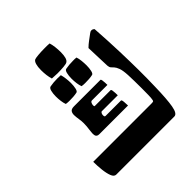

<svg xmlns="http://www.w3.org/2000/svg" viewBox="-207 -917 1061 1061"><g transform="rotate(-45 323.0 -387.0)"><path d="M590 -191Q588 -97 579.5 -48.5Q571 0 549 0H95Q79 0 70.5 -22Q62 -44 58.5 -76.5Q55 -109 55 -140H508Q522 -140 525 -142Q528 -144 529 -153Q531 -162 531.5 -185Q532 -208 532 -237Q532 -266 531.5 -294.5Q531 -323 530 -343Q528 -381 521 -399.5Q514 -418 506.5 -426Q499 -434 493 -440.5Q487 -447 486 -460Q485 -490 483.5 -528Q482 -566 481 -603Q495 -617 512 -629.5Q529 -642 545 -654Q553 -661 562 -661Q571 -661 579 -653Q586 -547 588.5 -466.5Q591 -386 591.5 -320Q592 -254 590 -191ZM187 -224Q167 -224 164 -239Q161 -254 165 -278.5Q169 -303 169 -330Q169 -345 166 -363Q163 -381 162.5 -396.5Q162 -412 169 -422Q176 -432 197 -432H403Q407 -432 408.5 -423Q410 -414 410.5 -403Q411 -392 411 -385H290Q283 -385 279 -377Q275 -369 275 -360.5Q275 -352 279 -352H403Q407 -352 408.5 -343Q410 -334 410.5 -322.5Q411 -311 411 -304H287Q281 -304 277.5 -296Q274 -288 275 -279.5Q276 -271 282 -271H403Q408 -271 409.5 -253Q411 -235 411 -224ZM183 -601Q209 -606 241 -606Q247 -606 253.5 -605.5Q260 -605 267 -605Q271 -591 273.5 -571.5Q276 -552 276 -535Q276 -512 272 -495Q268 -478 260 -476Q246 -473 231.5 -472Q217 -471 201 -471Q194 -471 187.5 -471.5Q181 -472 174 -473Q169 -486 166.5 -504.5Q164 -523 164 -541Q164 -564 168.5 -581.5Q173 -599 183 -601ZM314 -609Q340 -614 371 -614Q378 -614 384 -614Q390 -614 397 -613Q402 -599 404 -579.5Q406 -560 406 -543Q406 -521 402 -503.5Q398 -486 390 -484Q377 -481 362 -480Q347 -479 332 -479Q325 -479 318 -479.5Q311 -480 305 -481Q300 -494 297.5 -512.5Q295 -531 295 -549Q295 -572 299.5 -590Q304 -608 314 -609ZM229 -767Q237 -770 260 -772Q283 -774 307 -774Q318 -774 328.5 -774Q339 -774 347 -773Q352 -758 354.5 -737Q357 -716 357 -696Q357 -645 339 -634Q333 -629 309.5 -627Q286 -625 261 -625Q249 -625 238 -626Q227 -627 219 -627Q214 -642 211.5 -662Q209 -682 209 -702Q209 -728 214 -745Q219 -762 229 -767Z"/></g></svg>

Font: Alkalami
Style: Regular
Weight: 400
Designer: Becca Hirsbrunner Spalinger
Foundry: SIL International
Version: Version 2.000